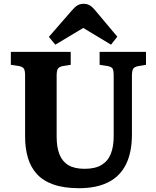

<svg xmlns="http://www.w3.org/2000/svg" viewBox="-20 -976 823 1010"><path d="M396 14Q316 14 261 -5.5Q206 -25 173.5 -61Q141 -97 126.5 -147Q112 -197 112 -257V-579Q112 -605 105.5 -615Q99 -625 78 -629L37 -635V-703H352V-635L308 -628Q290 -624 284 -613.5Q278 -603 278 -578V-257Q278 -201 293 -163.5Q308 -126 340 -107Q372 -88 425 -88Q481 -88 514.5 -108.5Q548 -129 563 -167Q578 -205 578 -259V-579Q578 -606 572 -615.5Q566 -625 544 -629L504 -635V-703H748V-635L706 -628Q687 -624 680.5 -614Q674 -604 674 -575V-269Q674 -174 642.5 -111Q611 -48 549 -17Q487 14 396 14ZM271 -741 237 -782 358 -921Q374 -940 388 -948Q402 -956 420 -956Q437 -956 451 -948.5Q465 -941 483 -919L597 -783L564 -741L418 -829Z"/></svg>

Font: Literata 18pt
Style: Bold
Weight: 700
Designer: Latin by Veronika Burian and Jose Scaglione. Greek by Irene Vlachou. Cyrillic by Vera Evstafieva.
Foundry: TypeTogether
Version: Version 3.103;gftools[0.9.29]